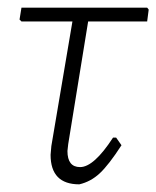

<svg xmlns="http://www.w3.org/2000/svg" viewBox="-20 -475 408 501"><path d="M187 6Q112 6 112 -71L114 -94L169 -419H36L31 -424L36 -455H364L368 -450L364 -419H210L158 -99L156 -81Q156 -39 189 -39Q225 -39 275 -116H283L297 -96Q264 -45 240.5 -23Q217 -1 187 6Z"/></svg>

Font: Alegreya Sans Light
Style: Italic
Weight: 300
Italic angle: -7°
Designer: Juan Pablo del Peral
Foundry: Huerta Tipografica
Version: Version 2.007